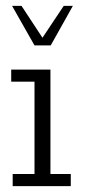

<svg xmlns="http://www.w3.org/2000/svg" viewBox="-20 -631 287 651"><path d="M23 0V-41H97V-354H18V-395H151V-41H220V0ZM97 -477 21 -611H53L124 -503L196 -611H227L152 -477Z"/></svg>

Font: Rokkitt Light
Style: Regular
Weight: 300
Version: Version 3.103